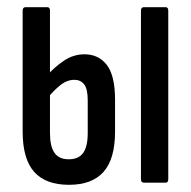

<svg xmlns="http://www.w3.org/2000/svg" viewBox="-20 -508 532 534"><path d="M172 6Q107 6 75 -30Q43 -66 43 -142V-478Q43 -488 51 -488H112Q119 -488 119 -478V-138Q119 -101 131.5 -83Q144 -65 171 -65Q199 -65 211.5 -83Q224 -101 224 -138V-229Q224 -261 214 -273.5Q204 -286 187 -286Q166 -286 147 -270.5Q128 -255 112 -235V-299Q131 -321 157.5 -339Q184 -357 215 -357Q254 -357 277 -327.5Q300 -298 300 -230V-142Q300 -66 268 -30Q236 6 172 6ZM380 0Q372 0 372 -10V-478Q372 -488 380 -488H441Q448 -488 448 -478V-10Q448 0 441 0Z"/></svg>

Font: Sofia Sans Extra Condensed Medium
Style: Regular
Weight: 500
Version: Version 4.100